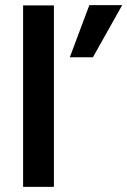

<svg xmlns="http://www.w3.org/2000/svg" viewBox="-20 -728 496 748"><path d="M342 -505H252L328 -708H456ZM190 0H70V-707H190Z"/></svg>

Font: Hind Colombo SemiBold
Style: Regular
Weight: 600
Designer: Jyotish Sonowal, Aditi Pimprikar
Foundry: Indian Type Foundry
Version: Version 1.000;PS 1.0;hotconv 1.0.86;makeotf.lib2.5.63406; tt